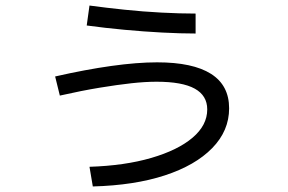

<svg xmlns="http://www.w3.org/2000/svg" viewBox="-20 -629 1040 693"><path d="M303 -27Q430 -31 526 -59Q622 -87 675 -132Q728 -177 728 -234Q728 -284 683 -309Q638 -334 545 -334Q504 -334 454 -328.5Q404 -323 340 -312.5Q276 -302 196 -284L179 -353Q289 -378 382 -391Q475 -404 547 -404Q676 -404 741.5 -362.5Q807 -321 807 -238Q807 -157 746 -94.5Q685 -32 575 4Q465 40 315 44ZM686 -508Q632 -508 565.5 -511.5Q499 -515 429 -521.5Q359 -528 293 -537L303 -609Q362 -601 429 -594Q496 -587 563 -583.5Q630 -580 686 -580Z"/></svg>

Font: M PLUS 1
Style: Regular
Weight: 400
Designer: Coji Morishita
Foundry: UNDERFOREST DESIGN
Version: Version 1.001